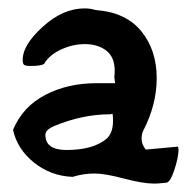

<svg xmlns="http://www.w3.org/2000/svg" viewBox="-20 -420 456 457"><path d="M11 -111Q34 -166 87.5 -194Q141 -222 210 -222H254L252 -237Q253 -242 253 -252Q253 -284 233 -299.5Q213 -315 182 -315Q153 -315 125 -302Q97 -289 85 -268Q78 -263 53 -263Q41 -263 37.5 -265.5Q34 -268 34 -278Q34 -313 82 -356.5Q130 -400 181 -400Q196 -400 208 -396Q279 -391 316 -346Q353 -301 353 -234Q353 -171 321 -109Q317 -100 317 -90Q317 -76 327 -64L404 -71V-68Q405 -66 405 -65Q405 -46 395 -15.5Q385 15 375 15H374Q356 17 348 17Q320 17 275 5Q230 -7 205 -7Q178 -7 153 1Q101 -1 61 -33Q21 -65 11 -111ZM88 -99Q88 -63 138 -63Q202 -63 234 -90Q249 -104 249 -132Q249 -143 248 -149H246Q245 -148 243 -148Q176 -148 109 -120Q88 -111 88 -99Z"/></svg>

Font: NaniFont Regular
Style: Regular
Weight: 400
Designer: Nanigashitei
Version: Version 1.036